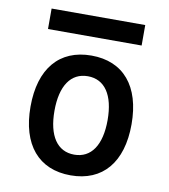

<svg xmlns="http://www.w3.org/2000/svg" viewBox="-80 -770 747 848"><g transform="rotate(10 293.0 -345.5)"><path d="M293 9.8C436.5 9.8 519.5 -87.9 519.5 -258.8C519.5 -429.7 436.5 -527.3 293 -527.3C149.4 -527.3 66.4 -429.7 66.4 -258.8C66.4 -87.9 149.4 9.8 293 9.8ZM293 -83C216.8 -83 173.8 -146.5 173.8 -258.8C173.8 -371.1 216.8 -434.6 293 -434.6C369.1 -434.6 412.1 -371.1 412.1 -258.8C412.1 -146.5 369.1 -83 293 -83ZM83 -609.4H502.9V-701.2H83Z"/></g></svg>

Font: CaskaydiaCove Nerd Font
Style: Regular
Weight: 400
Designer: Aaron Bell
Foundry: Saja Typeworks
Version: Version 2111.1;Nerd Fonts 2.3.3